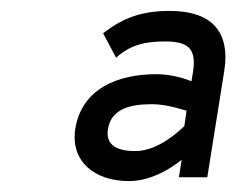

<svg xmlns="http://www.w3.org/2000/svg" viewBox="-20 -799 433 352"><path d="M118 -563C109 -504 152 -467 217 -467C258 -467 296 -492 313 -506L308 -474H360L391 -668C403 -743 366 -779 291 -779C238 -779 205 -765 173 -741L169 -738L193 -693L197 -697C222 -717 246 -723 283 -723C326 -723 340 -709 334 -668L331 -650C322 -654 295 -663 267 -663C195 -663 130 -636 118 -563ZM178 -563C184 -598 216 -608 258 -608C285 -608 311 -599 322 -596L318 -568C311 -561 271 -522 228 -522C193 -522 173 -534 178 -563Z"/></svg>

Font: Charger Pro
Style: BdObl
Weight: 700
Designer: Jasper
Foundry: Cannot Into Space Fonts
Version: Version 1.09